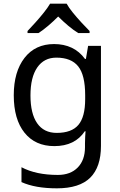

<svg xmlns="http://www.w3.org/2000/svg" viewBox="-20 -786 655 1046"><path d="M275 -546Q328 -546 370.5 -526Q413 -506 443 -465H448L460 -536H530V9Q530 124 471.5 182Q413 240 290 240Q172 240 97 206V125Q176 167 295 167Q364 167 403.5 126.5Q443 86 443 16V-5Q443 -17 444 -39.5Q445 -62 446 -71H442Q388 10 276 10Q172 10 113.5 -63Q55 -136 55 -267Q55 -395 113.5 -470.5Q172 -546 275 -546ZM287 -472Q220 -472 183 -418.5Q146 -365 146 -266Q146 -167 182.5 -114.5Q219 -62 289 -62Q370 -62 407 -105.5Q444 -149 444 -246V-267Q444 -377 406 -424.5Q368 -472 287 -472ZM343 -766Q355 -744 377.5 -716.5Q400 -689 424.5 -662.5Q449 -636 468 -617V-606H406Q380 -622 352 -645.5Q324 -669 297 -696Q270 -669 243 -646Q216 -623 190 -606H130V-617Q149 -637 172.5 -663Q196 -689 218 -716.5Q240 -744 253 -766Z"/></svg>

Font: Noto Sans IKEA
Style: Regular
Weight: 400
Designer: Monotype Design Team
Foundry: Monotype Imaging Inc.
Version: Version 2.001